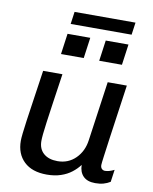

<svg xmlns="http://www.w3.org/2000/svg" viewBox="-92 -906 784 985"><g transform="rotate(10 300.0 -413.5)"><path d="M219.5 10Q142.8 10 100.9 -30Q59 -70 59 -138Q59 -151 61.8 -176.8Q64.5 -202.5 70.6 -245.4Q76.8 -288.2 86.4 -353.8Q96 -419.2 109.5 -511H210Q196.5 -419.2 187.4 -356.8Q178.2 -294.2 172.9 -254.4Q167.5 -214.5 165.2 -191.6Q163 -168.8 163 -155.2Q163 -113.8 189.5 -90.6Q216 -67.5 262 -67.5Q317.8 -67.5 356 -105.2Q394.2 -143 402 -201.8L445.8 -511H545.5Q535.2 -436.5 524.6 -364Q514 -291.5 505.8 -231.8Q497.5 -172 492.4 -133.6Q487.2 -95.2 487.2 -87.2Q487.2 -74.5 494 -67.6Q500.8 -60.8 510.8 -60.8Q532 -60.8 558.8 -74.5L549.8 -10.5Q533.8 -0.5 514.9 4.8Q496 10 472.2 10Q430.5 10 409.5 -11.6Q388.5 -33.2 388 -70Q371.8 -48.2 348.1 -29.9Q324.5 -11.5 292.4 -0.8Q260.2 10 219.5 10ZM206.8 -772.5 215.8 -836.8H533.2L524.2 -772.5ZM502.2 -611.8H383.8L398.8 -719.8H517.2ZM303.2 -611.8H184.8L199.8 -719.8H318.2Z"/></g></svg>

Font: Chivo Mono Medium
Style: Italic
Weight: 500
Italic angle: -8.05°
Monospace: yes
Designer: Hector Gatti
Foundry: Omnibus-Type
Version: Version 1.008